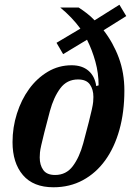

<svg xmlns="http://www.w3.org/2000/svg" viewBox="-20 -780 579 812"><path d="M206 12Q121 12 77 -39.5Q33 -91 33 -179Q33 -241 51.5 -299.5Q70 -358 103 -403.5Q136 -449 182 -476.5Q228 -504 283 -504Q327 -504 354 -481Q381 -458 387 -416L397 -419Q397 -470 383.5 -519Q370 -568 348 -612L247 -551L219 -599L320 -659Q284 -708 235 -748H313Q330 -737 347.5 -723.5Q365 -710 380 -694L485 -760L514 -712L418 -652Q459 -599 482.5 -535.5Q506 -472 506 -397Q506 -306 485 -231Q464 -156 425 -102Q386 -48 330.5 -18Q275 12 206 12ZM213 -40Q260 -40 288 -77.5Q316 -115 332 -174Q347 -230 355.5 -263.5Q364 -297 368.5 -317.5Q373 -338 374 -349Q375 -360 375 -370Q375 -402 360 -423Q345 -444 310 -444Q263 -444 235 -406.5Q207 -369 191 -310Q176 -254 167.5 -220Q159 -186 154.5 -166Q150 -146 149 -135Q148 -124 148 -114Q148 -82 163 -61Q178 -40 213 -40Z"/></svg>

Font: IBM Plex Serif SmBld
Style: Italic
Weight: 600
Italic angle: -14°
Designer: Mike Abbink, Paul van der Laan, Pieter van Rosmalen
Foundry: Bold Monday
Version: Version 3.001